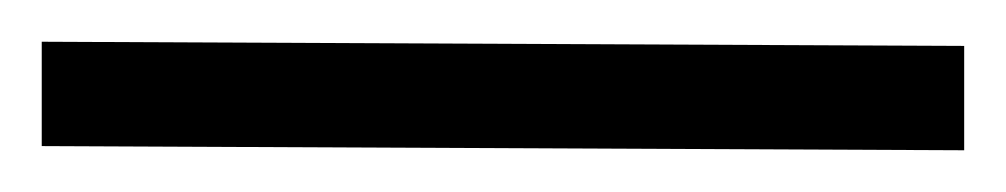

<svg xmlns="http://www.w3.org/2000/svg" viewBox="-50 47 482 92"><path d="M-30 67 412 69V119L-30 117Z"/></svg>

Font: Arima Medium
Style: Regular
Weight: 500
Designer: Joana Correia and Natanael Gama
Foundry: NDISCOVER
Version: Version 1.101;gftools[0.9.23]